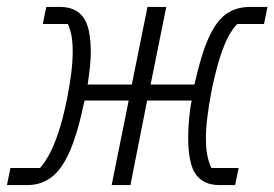

<svg xmlns="http://www.w3.org/2000/svg" viewBox="-30 -532 789 552"><path d="M-10 0 0 -49H85Q97 -62 110.5 -86Q124 -110 137.5 -150Q151 -190 163 -249Q171 -290 175 -323Q179 -356 179 -384Q179 -413 175 -432Q171 -451 165 -463H93L103 -512H143Q187 -512 209 -483Q231 -454 231 -382Q231 -363 228.5 -339Q226 -315 222 -289H349L394 -512H448L403 -289H529Q548 -375 570 -423.5Q592 -472 620.5 -492Q649 -512 688 -512H739L729 -463H652Q640 -451 627.5 -428.5Q615 -406 603 -369Q591 -332 579 -275Q571 -234 566.5 -198Q562 -162 562 -136Q562 -104 566.5 -83Q571 -62 578 -49H656L646 0H600Q556 0 533.5 -30Q511 -60 511 -138Q511 -159 513.5 -189Q516 -219 521 -243H393L345 0H291L340 -243H213Q194 -151 171 -98Q148 -45 118 -22.5Q88 0 50 0Z"/></svg>

Font: IBM Plex Sans Light
Style: Italic
Weight: 300
Italic angle: -11.31°
Designer: Mike Abbink, Paul van der Laan, Pieter van Rosmalen
Foundry: Bold Monday
Version: Version 3.201